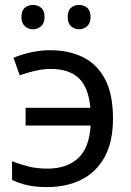

<svg xmlns="http://www.w3.org/2000/svg" viewBox="-20 -750 534 780"><path d="M171 10Q125 10 91.5 2.5Q58 -5 29 -19V-95Q59 -83 94 -74Q129 -65 173 -65Q251 -65 297 -107Q343 -149 348 -240H84V-312H347Q340 -394 300.5 -432Q261 -470 185 -470Q156 -470 121.5 -462Q87 -454 60 -444L35 -515Q64 -528 104 -537Q144 -546 184 -546Q259 -546 316.5 -518Q374 -490 406.5 -429Q439 -368 439 -268Q439 -173 404.5 -111Q370 -49 309.5 -19.5Q249 10 171 10ZM67 -681Q67 -707 81 -718.5Q95 -730 114 -730Q133 -730 147 -718.5Q161 -707 161 -681Q161 -656 147 -643.5Q133 -631 114 -631Q95 -631 81 -643.5Q67 -656 67 -681ZM255 -681Q255 -707 268.5 -718.5Q282 -730 301 -730Q320 -730 334 -718.5Q348 -707 348 -681Q348 -656 334 -643.5Q320 -631 301 -631Q282 -631 268.5 -643.5Q255 -656 255 -681Z"/></svg>

Font: Noto Sans
Style: Regular
Weight: 400
Designer: Monotype Design Team
Foundry: Monotype Imaging Inc.
Version: Version 2.007